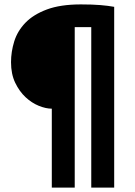

<svg xmlns="http://www.w3.org/2000/svg" viewBox="-20 -796 613 871"><path d="M319 55H215V-303Q188 -303 156 -316Q124 -329 96 -355Q68 -381 49 -420.5Q30 -460 30 -514Q30 -561 44.5 -608Q59 -655 95 -692.5Q131 -730 192.5 -753Q254 -776 347 -776Q399 -776 435 -773Q471 -770 498 -765V55H394V-673H319Z"/></svg>

Font: r_Neptun CAT
Style: Regular
Weight: 400
Foundry: Peter Wiegel, CAT-Fonts
Version: Version 1.000;June 8, 2024;FontCreator 14.0.0.2814 32-bit